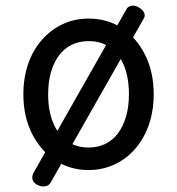

<svg xmlns="http://www.w3.org/2000/svg" viewBox="-20 -585 629 682"><path d="M295 19Q228 19 175.5 -16Q123 -51 93 -111.5Q63 -172 63 -250Q63 -309 80 -358Q97 -407 128.5 -443Q160 -479 202 -499Q244 -519 295 -519Q362 -519 414 -484.5Q466 -450 496 -389Q526 -328 526 -250Q526 -203 515 -162Q504 -121 483.5 -88Q463 -55 434.5 -31Q406 -7 370.5 6Q335 19 295 19ZM295 -61Q328 -61 354.5 -74Q381 -87 399.5 -112Q418 -137 428 -172Q438 -207 438 -250Q438 -308 421 -350.5Q404 -393 372 -416Q340 -439 295 -439Q262 -439 235 -426Q208 -413 189.5 -388Q171 -363 161 -328.5Q151 -294 151 -250Q151 -192 168.5 -149.5Q186 -107 218 -84Q250 -61 295 -61ZM159 65Q152 76 138.5 77Q125 78 113 72Q100 65 96 54Q92 43 99 29L429 -552Q434 -562 447 -564.5Q460 -567 474 -558Q486 -551 491.5 -540.5Q497 -530 491 -520Z"/></svg>

Font: Playwrite BR
Style: Regular
Weight: 400
Designer: Veronika Burian, José Scaglione
Foundry: TypeTogether
Version: Version 1.002